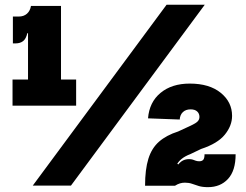

<svg xmlns="http://www.w3.org/2000/svg" viewBox="-20 -785 1040 812"><path d="M122.5 -760H238V-448.5H302V-338H33V-448.5H98.5V-711ZM34.5 -715H59Q80.5 -715 94 -727Q107.5 -739 111 -760H129.5L112.5 -644.5H95.5Q90 -620.5 77.5 -611Q65 -601.5 46 -601.5H34.5ZM118.5 0 684.5 -765H846L280 0ZM787.5 -254Q808 -263.5 815.8 -271.5Q823.5 -279.5 823.5 -290.5Q823.5 -304.5 814 -313.5Q804.5 -322.5 786 -322.5Q766 -322.5 753.8 -311.2Q741.5 -300 740 -279.5L606 -284.5Q611.5 -353 659 -392.2Q706.5 -431.5 782.5 -431.5Q865.5 -431.5 913.5 -392.5Q961.5 -353.5 961.5 -295Q961.5 -253.5 931 -215.8Q900.5 -178 830.5 -155L784.5 -133Q742 -117 726.5 -86.8Q711 -56.5 711 0.5H593.5Q593.5 -68.5 607.5 -113.5Q621.5 -158.5 652.5 -185.8Q683.5 -213 733.5 -229ZM976.5 -132.5Q976.5 -63 944.2 -28.2Q912 6.5 859.5 6.5Q836.5 6.5 821 1.8Q805.5 -3 792 -7.8Q778.5 -12.5 762 -12.5Q751.5 -12.5 741.2 -9.5Q731 -6.5 720 0.5H681L704.5 -111L734 -89.5Q743.5 -101.5 754.8 -106.8Q766 -112 780 -112Q789 -112 795.5 -109.8Q802 -107.5 808.2 -105.2Q814.5 -103 822.5 -103Q834.5 -103 839.8 -109.5Q845 -116 845 -132.5Z"/></svg>

Font: Hepta Slab ExtraLight ExtraBold
Style: Regular
Weight: 800
Version: Version 1.102